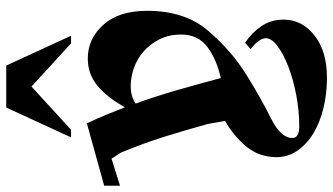

<svg xmlns="http://www.w3.org/2000/svg" viewBox="-312 -656 1094 631"><g transform="rotate(-90 235.5 -341.0)"><path d="M486 44Q486 104 434 145Q382 186 295 186Q243 186 195.5 174.5Q148 163 112.5 141.5Q77 120 55.5 89Q34 58 34 20Q34 -35 67 -76.5Q100 -118 153 -149L143 -206Q123 -278 101.5 -347Q80 -416 49 -491L29 -522L-60 -494V-546L145 -603Q160 -572 173 -540.5Q186 -509 198 -478Q230 -536 268.5 -568Q307 -600 358 -600Q423 -600 469 -549Q515 -498 515 -405Q515 -281 449.5 -204.5Q384 -128 306 -79.5Q228 -31 162.5 1.5Q97 34 97 72Q97 84 107 89.5Q117 95 134 95Q186 95 238.5 85Q291 75 332 59Q373 43 399 23.5Q425 4 425 -15Q425 -25 416.5 -37.5Q408 -50 389 -65L410 -83Q443 -61 464.5 -29.5Q486 2 486 44ZM268 -459Q249 -459 234.5 -454.5Q220 -450 210 -443Q235 -374 255 -304Q275 -234 294 -163Q354 -176 395.5 -206.5Q437 -237 437 -293Q437 -334 421 -365Q405 -396 381 -417Q357 -438 326.5 -448.5Q296 -459 268 -459ZM124 -655H99L197 -868H335L433 -655H408L266 -785Z"/></g></svg>

Font: Trickster
Style: Regular
Weight: 400
Designer: Jean-Baptiste Morizot
Foundry: Jean-Baptiste Morizot
Version: Version 2.000;PS 2.0;hotconv 1.0.88;makeotf.lib2.5.647800